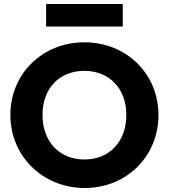

<svg xmlns="http://www.w3.org/2000/svg" viewBox="-20 -930 846 962"><path d="M405 12C614 12 774 -147 774 -353C774 -560 614 -718 403 -718C192 -718 32 -560 32 -354C32 -148 194 12 405 12ZM193 -354C193 -487 277 -575 403 -575C528 -575 613 -486 613 -354C613 -221 529 -131 403 -131C277 -131 193 -221 193 -354ZM211 -797H595V-910H211Z"/></svg>

Font: MV Cash
Style: Bold
Weight: 700
Designer: Rodrigo Fuenzalida
Foundry: fragTYPE
Version: Version 1.100;Glyphs 3.1.2 (3151)